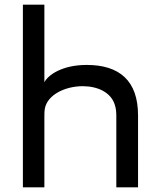

<svg xmlns="http://www.w3.org/2000/svg" viewBox="-20 -802 676 822"><path d="M170 0V-302C170 -313 170 -326 172 -337C183 -397 260 -433 334 -433C398 -433 454 -407 471 -355C477 -338 478 -321 478 -304V0H571V-308C571 -456 492 -524 351 -524C246 -524 186 -481 170 -450V-782H78V0Z"/></svg>

Font: Hibana SubMedium
Style: Regular
Weight: 500
Width: 6
Designer: pygmalion
Foundry: ybstudio
Version: Version 0.930;hotconv 1.0.109;makeotfexe 2.5.65596